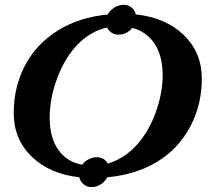

<svg xmlns="http://www.w3.org/2000/svg" viewBox="-20 -718 872 785"><path d="M354.5 46.9Q335.4 46.9 321.8 35.4Q308.1 23.9 304.2 6.8Q182.1 -6.8 109.1 -78.1Q36.1 -149.4 36.1 -255.9Q36.1 -363.3 82.8 -451.2Q129.4 -539.1 216.6 -593.3Q303.7 -647.5 420.4 -658.7Q430.2 -676.3 448 -687.3Q465.8 -698.2 485.8 -698.2Q504.9 -698.2 518.1 -687.3Q531.2 -676.3 535.2 -659.2Q659.2 -645.5 732.2 -574Q805.2 -502.4 805.2 -396.5Q805.2 -288.1 756.6 -198Q708 -107.9 621.3 -55.9Q534.7 -3.9 418.9 6.8Q409.7 23.9 392.3 35.4Q375 46.9 354.5 46.9ZM464.4 -576.2Q448.7 -576.2 436.5 -584.2Q424.3 -592.3 418 -605.5Q353 -591.3 300.5 -539.3Q248 -487.3 215.6 -402.8Q183.1 -318.4 183.1 -236.8Q183.1 -155.8 217.8 -106.2Q252.4 -56.6 315.9 -44.4Q326.2 -58.6 342.5 -66.9Q358.9 -75.2 376 -75.2Q406.2 -75.2 420.4 -49.3Q482.9 -66.9 533.4 -119.4Q584 -171.9 614.5 -252.7Q645 -333.5 645 -411.6Q645 -488.3 612.5 -538.3Q580.1 -588.4 521 -604Q498.5 -576.2 464.4 -576.2Z"/></svg>

Font: Liberation Serif
Style: Bold Italic
Weight: 700
Italic angle: -16.333°
Designer: Steve Matteson
Foundry: Ascender Corporation
Version: Version 2.1.5